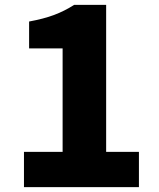

<svg xmlns="http://www.w3.org/2000/svg" viewBox="-20 -765 649 785"><path d="M78 0V-144H236V-567H99V-677Q159 -688 201.5 -704Q244 -720 283 -745H414V-144H548V0Z"/></svg>

Font: Noto Sans KR Thin Black
Style: Regular
Weight: 900
Version: Version 2.004-H2;hotconv 1.0.118;makeotfexe 2.5.65603